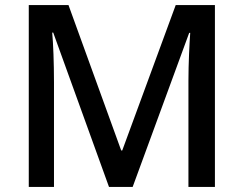

<svg xmlns="http://www.w3.org/2000/svg" viewBox="-20 -734 958 754"><path d="M408 0H501L723 -605H727C724 -562 720 -485 720 -416V0H824V-714H670L460 -143H456L249 -714H93V0H192V-411C192 -486 189 -565 185 -606H189Z"/></svg>

Font: Noto Sans Canadian Aboriginal Medium
Style: Regular
Weight: 500
Designer: Monotype Design Team, Typotheque's Kevin King
Foundry: Monotype Imaging Inc.
Version: Version 2.004